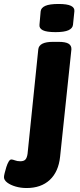

<svg xmlns="http://www.w3.org/2000/svg" viewBox="-109 -736 405 968"><path d="M25 212Q-4 212 -30 204.5Q-56 197 -72.5 184.5Q-89 172 -89 157Q-89 151 -85.5 136.5Q-82 122 -77 106Q-72 90 -65.5 79Q-59 68 -52 68Q-45 68 -33.5 72.5Q-22 77 -7 77Q11 77 19 68.5Q27 60 30 39L84 -487Q88 -525 158 -525H186Q222 -525 237 -515.5Q252 -506 251 -487L194 54Q186 130 142 171Q98 212 25 212ZM171 -574Q126 -574 107 -583.5Q88 -593 90 -611L96 -679Q98 -697 119.5 -706.5Q141 -716 186 -716Q230 -716 249 -706.5Q268 -697 266 -679L259 -611Q257 -593 236 -583.5Q215 -574 171 -574Z"/></svg>

Font: Asap ExtraBold
Style: Italic
Weight: 800
Italic angle: -6°
Designer: Pablo Cosgaya
Foundry: Omnibus-Type
Version: Version 3.001; ttfautohint (v1.8.4.7-5d5b)